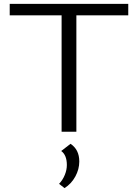

<svg xmlns="http://www.w3.org/2000/svg" viewBox="-20 -678 706 988"><path d="M640 -599H373V0H297V-599H30V-658H640ZM388 153Q388 193 367.5 230.5Q347 268 312 290L284 268Q303 248 313.5 222Q324 196 324 171Q324 120 295 99L343 62Q388 92 388 153Z"/></svg>

Font: Ysabeau SC
Style: Regular
Weight: 400
Designer: Christian Thalmann (Catharsis Fonts)
Version: Version 0.003